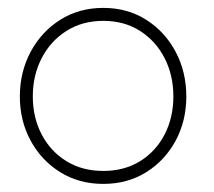

<svg xmlns="http://www.w3.org/2000/svg" viewBox="-20 -442 529 474"><path d="M235 12Q175 12 128.5 -17Q82 -46 55.5 -95Q29 -144 29 -204Q29 -264 55.5 -313.8Q82 -363.5 128.5 -393Q175 -422.5 235 -422.5Q295 -422.5 341.2 -393Q387.5 -363.5 413.8 -313.8Q440 -264 440 -204Q440 -144 413.8 -95Q387.5 -46 341.2 -17Q295 12 235 12ZM235 -20Q287 -20 326 -44.2Q365 -68.5 386.5 -110.2Q408 -152 408 -204Q408 -256 386.5 -298.2Q365 -340.5 326 -365.5Q287 -390.5 235 -390.5Q183 -390.5 143.8 -365.5Q104.5 -340.5 82.8 -298.2Q61 -256 61 -204Q61 -152 82.8 -110.2Q104.5 -68.5 143.8 -44.2Q183 -20 235 -20Z"/></svg>

Font: League Spartan Thin
Style: Regular
Weight: 100
Foundry: The League of Moveable Type
Version: Version 2.002